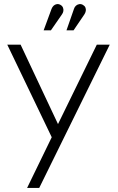

<svg xmlns="http://www.w3.org/2000/svg" viewBox="-20 -721 584 950"><path d="M286 -649Q292 -657 293.5 -666Q295 -675 291.5 -683.5Q288 -692 279 -697Q270 -702 261 -700.5Q252 -699 245.5 -693Q239 -687 235 -677L196 -571H232ZM397 -649Q403 -658 404.5 -667Q406 -676 402.5 -684Q399 -692 390 -697Q381 -702 372 -700.5Q363 -699 356 -693Q349 -687 346 -677L309 -571H344ZM114 209H174L523 -500H459L267 -107L82 -500H16L236 -42Z"/></svg>

Font: AdventPro_ExpandedRegular
Style: ExpandedRegular
Weight: 400
Width: 7
Designer: VivaRado, Andreas Kalpakidis
Foundry: VivaRado, Andreas Kalpakidis
Version: Version 3.000